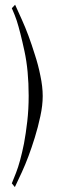

<svg xmlns="http://www.w3.org/2000/svg" viewBox="-20 -759 240 801"><path d="M29.3 -724.6Q29.3 -724.6 35.2 -710.9Q41 -698.2 49.8 -672.9Q64.5 -627 82 -545.9Q99.6 -464.8 99.6 -359.4Q99.6 -302.7 93.8 -252.9Q87.9 -202.1 80.1 -160.2Q64.5 -83 46.9 -38.1Q29.3 5.9 29.3 5.9Q34.2 11.7 42 21.5Q42 21.5 71.3 -41Q99.6 -102.5 125 -184.6Q138.7 -228.5 148.4 -274.4Q158.2 -319.3 158.2 -358.4Q158.2 -397.5 148.4 -443.4Q139.6 -488.3 125 -532.2Q99.6 -614.3 71.3 -676.8Q43 -739.3 43 -739.3Q38.1 -734.4 29.3 -724.6Z"/></svg>

Font: Suave
Style: Regular
Weight: 400
Designer: Manu Ambady
Version: Version 1.0